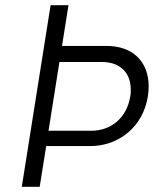

<svg xmlns="http://www.w3.org/2000/svg" viewBox="-20 -720 601 740"><path d="M391 -543H219L244 -700H175L64 0H133L158 -157H328C439 -157 532 -233 550 -349C552 -362 553 -375 553 -387C553 -482 492 -543 391 -543ZM332 -216H167L209 -481H374C442 -481 484 -440 484 -375C484 -367 484 -357 482 -348C469 -267 409 -216 332 -216Z"/></svg>

Font: Arthouse Owned
Style: Italic
Weight: 400
Italic angle: -10°
Designer: Jeremy Tribby
Foundry: Tribby Type
Version: Version 1.000;PS 001.000;hotconv 1.0.88;makeotf.lib2.5.64775